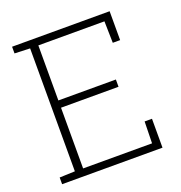

<svg xmlns="http://www.w3.org/2000/svg" viewBox="-128 -822 881 933"><g transform="rotate(-20 312.0 -355.5)"><path d="M35.6 0V-34.7L115.2 -37.6V-673.3L35.6 -676.3V-710.9H540V-561.5H502L499.5 -673.3H157.7V-388.7H455.1V-351.1H157.7V-37.1H514.2L516.6 -149.4H554.7V0Z"/></g></svg>

Font: Roboto Slab ExtraLight
Style: Regular
Weight: 250
Designer: Google
Version: Version 2.000; ttfautohint (v1.8.1.43-b0c9)